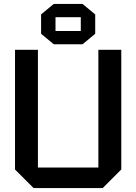

<svg xmlns="http://www.w3.org/2000/svg" viewBox="-20 -952 690 972"><path d="M56 -94V-700H172V-104H478V-700H594V-94L500 0H150ZM188 -781V-879L252 -932H398L462 -879V-781L398 -728H252ZM261 -795H389V-865H261Z"/></svg>

Font: Tektur Medium
Style: Regular
Weight: 500
Designer: Adam Jagosz
Foundry: Adam Jagosz
Version: Version 1.005;gftools[0.9.30]